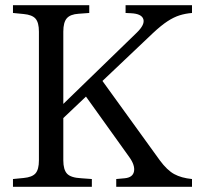

<svg xmlns="http://www.w3.org/2000/svg" viewBox="-20 -720 767 740"><path d="M204 -246 206 -302 507 -594Q539 -625 532.5 -646Q526 -667 485 -669L464 -670V-700H720V-670Q695 -668 672.5 -661Q650 -654 625.5 -638Q601 -622 569 -592ZM428 0V-30L461 -33Q492 -36 496.5 -59.5Q501 -83 478 -115L304 -358L372 -412L596 -102Q624 -64 651.5 -49Q679 -34 720 -30V0ZM30 0V-30L71 -34Q104 -37 117 -52Q130 -67 130 -102V-598Q130 -633 117 -648Q104 -663 71 -666L30 -670V-700H324V-670L283 -667Q251 -665 237.5 -649.5Q224 -634 224 -598V-102Q224 -66 238.5 -50.5Q253 -35 293 -33L334 -30V0Z"/></svg>

Font: Hedvig Letters Serif 24pt 24pt
Style: Regular
Weight: 400
Version: Version 1.000